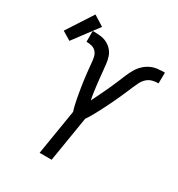

<svg xmlns="http://www.w3.org/2000/svg" viewBox="-265 -955 999 1080"><g transform="rotate(30 234.5 -415.5)"><path d="M155 0 203 -294Q197 -311 193 -328.5Q189 -346 185.5 -364Q182 -382 179 -399.5Q176 -417 173 -435.5Q170 -454 167.5 -472Q165 -490 163 -508Q161 -526 159 -544.5Q157 -563 155.5 -581Q154 -599 150.5 -617.5Q147 -636 136 -649.5Q125 -663 107.5 -668Q90 -673 71 -673V-743Q95 -743 118 -741Q141 -739 161 -729.5Q181 -720 196 -704Q211 -688 218.5 -667.5Q226 -647 228.5 -624.5Q231 -602 233.5 -579Q236 -556 238 -533.5Q240 -511 243 -488.5Q246 -466 249 -443.5Q252 -421 257 -399Q267 -420 278 -442Q289 -464 299 -485.5Q309 -507 319 -529Q329 -551 338 -573Q347 -595 356.5 -617.5Q366 -640 378 -661Q390 -682 408 -699.5Q426 -717 448 -727.5Q470 -738 493.5 -740.5Q517 -743 540 -743L539 -673Q520 -673 500.5 -668Q481 -663 466 -649.5Q451 -636 441.5 -617.5Q432 -599 424.5 -581Q417 -563 409 -544.5Q401 -526 393 -508Q385 -490 376.5 -472Q368 -454 359 -435.5Q350 -417 341 -399.5Q332 -382 322.5 -364Q313 -346 303 -328.5Q293 -311 281 -294L233 0ZM-15 -629 -71 -663 38 -831 105 -789Z"/></g></svg>

Font: Iosevka SS18
Style: Italic
Weight: 400
Italic angle: -9°
Monospace: yes
Designer: Belleve Invis
Foundry: Belleve Invis
Version: Version 25.1.1; ttfautohint (v1.8.4)